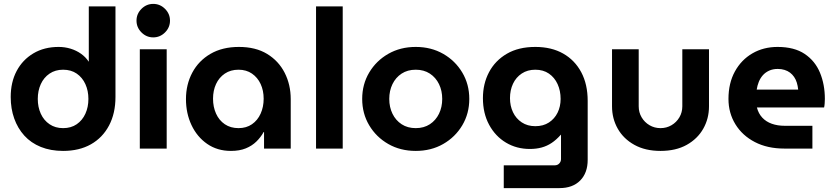

<svg xmlns="http://www.w3.org/2000/svg" viewBox="-20 -763 4288 986"><path d="M304 12Q240 12 189.5 -8.5Q139 -29 105 -66.5Q71 -104 53 -154.5Q35 -205 35 -265Q35 -341 65.5 -398.5Q96 -456 151.5 -489Q207 -522 281 -522Q313 -522 342.5 -513Q372 -504 396 -487Q420 -470 435 -447H436V-730H573V-265Q573 -181 540 -118.5Q507 -56 447 -22Q387 12 304 12ZM304 -105Q345 -105 374 -125Q403 -145 418.5 -179Q434 -213 434 -255Q434 -297 418.5 -331Q403 -365 374 -385Q345 -405 304 -405Q264 -405 234.5 -385Q205 -365 189.5 -331Q174 -297 174 -255Q174 -213 189.5 -179Q205 -145 234.5 -125Q264 -105 304 -105Z M698 0V-510H836V0ZM767 -571Q732 -571 706.5 -596.5Q681 -622 681 -657Q681 -692 706.5 -717.5Q732 -743 767 -743Q802 -743 827.5 -717.5Q853 -692 853 -657Q853 -622 827.5 -596.5Q802 -571 767 -571Z M1166 12Q1096 12 1044 -24Q992 -60 963.5 -120.5Q935 -181 935 -254Q935 -329 967.5 -390Q1000 -451 1061 -486.5Q1122 -522 1207 -522Q1293 -522 1352 -486Q1411 -450 1442 -389Q1473 -328 1473 -254V0H1336V-85H1334Q1319 -58 1296.5 -36Q1274 -14 1242 -1Q1210 12 1166 12ZM1205 -105Q1245 -105 1274 -125Q1303 -145 1318.5 -179.5Q1334 -214 1334 -256Q1334 -298 1318.5 -331.5Q1303 -365 1274 -385Q1245 -405 1205 -405Q1164 -405 1134.5 -385Q1105 -365 1089.5 -331.5Q1074 -298 1074 -256Q1074 -214 1089.5 -179.5Q1105 -145 1134.5 -125Q1164 -105 1205 -105Z M1603 0V-730H1740V0Z M2115 12Q2036 12 1974 -23.5Q1912 -59 1876 -119.5Q1840 -180 1840 -255Q1840 -330 1876 -390.5Q1912 -451 1974 -486.5Q2036 -522 2115 -522Q2194 -522 2256 -486.5Q2318 -451 2354 -390.5Q2390 -330 2390 -255Q2390 -180 2354 -119.5Q2318 -59 2256 -23.5Q2194 12 2115 12ZM2115 -105Q2157 -105 2187.5 -125Q2218 -145 2234.5 -179Q2251 -213 2251 -255Q2251 -297 2234.5 -331Q2218 -365 2187.5 -385Q2157 -405 2115 -405Q2073 -405 2042.5 -385Q2012 -365 1995.5 -331Q1979 -297 1979 -255Q1979 -213 1995.5 -179Q2012 -145 2042.5 -125Q2073 -105 2115 -105Z M2567 203V86H2829Q2843 86 2852 76.5Q2861 67 2861 54V-71H2860Q2837 -45 2813 -29Q2789 -13 2761.5 -5.5Q2734 2 2701 2Q2633 2 2578.5 -30.5Q2524 -63 2492 -122Q2460 -181 2460 -259Q2460 -333 2491.5 -392.5Q2523 -452 2583 -487Q2643 -522 2729 -522Q2812 -522 2872 -488Q2932 -454 2965 -392Q2998 -330 2998 -245V58Q2998 125 2959.5 164Q2921 203 2853 203ZM2729 -115Q2770 -115 2799 -134Q2828 -153 2843.5 -184.5Q2859 -216 2859 -255Q2859 -297 2843.5 -331Q2828 -365 2799 -385Q2770 -405 2729 -405Q2689 -405 2659.5 -385.5Q2630 -366 2614.5 -333Q2599 -300 2599 -259Q2599 -219 2614.5 -186.5Q2630 -154 2659.5 -134.5Q2689 -115 2729 -115Z M3372 12Q3294 12 3238 -19Q3182 -50 3152.5 -102Q3123 -154 3123 -217V-510H3260V-217Q3260 -186 3275 -160.5Q3290 -135 3315.5 -120Q3341 -105 3372 -105Q3403 -105 3428.5 -120Q3454 -135 3469 -160.5Q3484 -186 3484 -217V-510H3621V-217Q3621 -154 3591.5 -102Q3562 -50 3506.5 -19Q3451 12 3372 12Z M4008 0Q3921 0 3856.5 -33.5Q3792 -67 3756.5 -125Q3721 -183 3721 -255Q3721 -336 3754 -396Q3787 -456 3844 -489Q3901 -522 3973 -522Q4059 -522 4112.5 -486Q4166 -450 4191 -389.5Q4216 -329 4216 -255Q4216 -245 4215 -231.5Q4214 -218 4212 -211H3867Q3875 -180 3894.5 -159Q3914 -138 3943.5 -127.5Q3973 -117 4010 -117H4152V0ZM3866 -303H4079Q4077 -322 4072 -338.5Q4067 -355 4058 -368Q4049 -381 4037 -390Q4025 -399 4009 -404Q3993 -409 3974 -409Q3949 -409 3929.5 -400Q3910 -391 3897 -376Q3884 -361 3876.5 -342Q3869 -323 3866 -303Z"/></svg>

Font: MuseoModerno Thin SemiBold
Style: Regular
Weight: 600
Version: Version 1.003